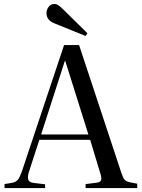

<svg xmlns="http://www.w3.org/2000/svg" viewBox="-20 -951 717 971"><path d="M3 0V-20L44 -27Q61 -31 70 -41.5Q79 -52 90 -82L304 -723H380L593 -79Q601 -54 608.5 -44Q616 -34 637 -29L674 -22V0H413V-20L468 -27Q487 -29 491 -40Q495 -51 487 -75L436 -244H179L126 -81Q119 -59 122.5 -44Q126 -29 149 -26L208 -19V0ZM188 -271H427L310 -643H308ZM413 -769 255 -833Q235 -841 225 -854Q215 -867 215 -885Q215 -902 226 -916.5Q237 -931 256 -931Q265 -931 273.5 -925.5Q282 -920 295 -908L422 -783Z"/></svg>

Font: Literata 60pt
Style: Regular
Weight: 400
Designer: Latin by Veronika Burian and Jose Scaglione. Greek by Irene Vlachou. Cyrillic by Vera Evstafieva.
Foundry: TypeTogether
Version: Version 3.002